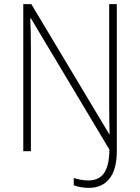

<svg xmlns="http://www.w3.org/2000/svg" viewBox="-20 -734 680 932"><path d="M410 178C499 178 547 117 547 -1V-714H510V-227C510 -182 511 -130 512 -83H510L132 -714H93V0H130V-498C130 -554 129 -599 127 -645H130L511 -8C510 100 475 142 408 142C383 142 356 136 338 130V165C353 172 382 178 410 178Z"/></svg>

Font: Noto Sans Devanagari SemiCondensed ExtraLight
Style: Regular
Weight: 200
Width: 4
Designer: Jelle Bosma - Monotype Design Team
Foundry: Monotype Imaging Inc.
Version: Version 2.004